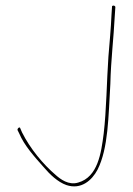

<svg xmlns="http://www.w3.org/2000/svg" viewBox="-20 -645 477 689"><path d="M43 -178 49 -166C67 -123 104 -82 136 -46C159 -19 187 8 218 19C271 37 310 2 330 -36C369 -113 369 -227 376 -344C378 -431 388 -509 392 -590C393 -600 393 -610 394 -620C394 -622 390 -625 389 -625C383 -625 382 -623 382 -622V-621L380 -590C378 -543 373 -490 369 -441C363 -355 362 -248 352 -165C343 -95 331 -10 261 10C226 21 196 -3 181 -16C134 -56 88 -112 59 -170L53 -184C51 -193 41 -183 43 -178ZM261 10Z"/></svg>

Font: Stray Cat
Style: Hl
Weight: 100
Version: Version 1.0